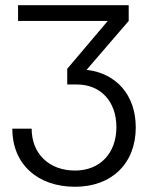

<svg xmlns="http://www.w3.org/2000/svg" viewBox="-20 -540 566 734"><path d="M49 -520V-460H392L237 -277V-217H274C365 -217 425 -152 425 -54C425 46 362 112 267 112C168 112 101 48 101 -48H27C27 86 122 174 267 174C407 174 499 85 499 -53C499 -176 425 -260 311 -273L472 -460V-520Z"/></svg>

Font: Non Bureau Light
Style: Regular
Weight: 300
Designer: Jona Saucedo
Foundry: Non Foundry
Version: Version 1.000;FEAKit 1.0